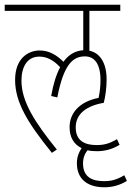

<svg xmlns="http://www.w3.org/2000/svg" viewBox="-20 -642 558 814"><path d="M148 -428C101 -428 44 -396 44 -303C44 -207 99 -119 200 6L221 -8C128 -123 71 -211 71 -300C71 -357 94 -402 147 -402C179 -402 207 -387 235 -357C219 -327 206 -287 197 -235L223 -229C250 -369 289 -403 340 -403C380 -403 406 -372 406 -303C406 -276 403 -250 398 -227C320 -212 275 -165 275 -103C275 -60 293 -30 326 -14C314 4 306 24 306 50C306 116 349 152 423 152C455 152 487 144 518 125L507 101C475 120 452 126 421 126C374 126 332 111 332 51C332 28 339 10 351 -5C363 -2 376 -1 391 -1C424 -1 456 -9 487 -28L476 -52C444 -33 421 -27 390 -27C343 -27 301 -42 301 -102C301 -160 348 -194 420 -206C427 -234 432 -270 432 -305C432 -380 400 -419 359 -427V-596H490V-622H0V-596H333V-429C300 -427 271 -411 249 -380C221 -408 189 -428 148 -428Z"/></svg>

Font: Noto Sans ExtraCondensed Thin
Style: Italic
Weight: 100
Width: 2
Italic angle: -12°
Designer: Monotype Design Team
Foundry: Monotype Imaging Inc.
Version: Version 2.013